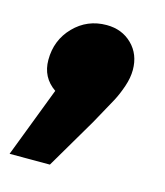

<svg xmlns="http://www.w3.org/2000/svg" viewBox="-118 -254 427 497"><g transform="rotate(15 96.0 -5.5)"><path d="M109 -199Q150 -199 177 -172.5Q204 -146 204 -104Q204 -83 196 -59.5Q188 -36 178.5 -18Q169 0 140 52L60 188H-48L24 0Q-14 -26 -14 -73Q-14 -126 21.5 -162.5Q57 -199 109 -199Z"/></g></svg>

Font: Fira Sans Ultra
Style: Italic
Weight: 950
Italic angle: -8°
Designer: Carrois Corporate & Edenspiekermann AG
Foundry: Carrois Corporate GbR & Edenspiekermann AG
Version: Version 4.203;PS 004.203;hotconv 1.0.88;makeotf.lib2.5.64775